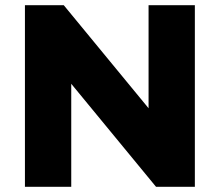

<svg xmlns="http://www.w3.org/2000/svg" viewBox="-20 -720 847 740"><path d="M76.1 -700H225.7L623.9 -216.2H552.6V-700H731V0H581.4L183.2 -483.8H254.6V0H76.1Z"/></svg>

Font: iiserrat Thin
Style: Regular
Weight: 100
Designer: Akira Ohta
Foundry: Akira Ohta
Version: Version 1.200;Glyphs 3.3.1 (3343)